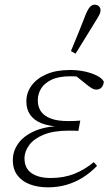

<svg xmlns="http://www.w3.org/2000/svg" viewBox="-20 -790 465 823"><path d="M186 13Q143 13 109 0.5Q75 -12 55 -38Q35 -64 35 -104Q35 -142 58 -174.5Q81 -207 126.5 -227.5Q172 -248 239 -250L237 -247Q189 -249 157 -262Q125 -275 109 -298.5Q93 -322 93 -355Q93 -393 115.5 -423.5Q138 -454 179.5 -472Q221 -490 280 -490Q314 -490 343.5 -483.5Q373 -477 395 -466Q417 -455 425 -440Q424 -426 416 -416Q408 -406 393 -406Q383 -406 371.5 -413Q360 -420 346 -432L301 -468L357 -469L354 -454Q333 -460 316.5 -461.5Q300 -463 281 -463Q232 -463 201.5 -448.5Q171 -434 156.5 -411Q142 -388 142 -360Q142 -332 155.5 -312.5Q169 -293 197.5 -282Q226 -271 272 -271Q285 -271 299 -271.5Q313 -272 324 -273L316 -229Q309 -230 297 -230Q285 -230 275 -230Q210 -230 168 -213Q126 -196 105.5 -168.5Q85 -141 85 -111Q85 -69 115 -48Q145 -27 197 -27Q253 -27 297.5 -44.5Q342 -62 382 -95L396 -79Q367 -49 334 -28.5Q301 -8 264 2.5Q227 13 186 13ZM284 -571Q301 -611 317 -651Q333 -691 349 -732Q355 -745 360 -753Q365 -761 371.5 -765.5Q378 -770 385 -770Q397 -770 404 -763Q411 -756 411 -746Q411 -737 406 -727Q401 -717 389 -698Q368 -663 346.5 -629Q325 -595 304 -560Z"/></svg>

Font: Source Serif 4 18pt Light
Style: Italic
Weight: 300
Italic angle: -12°
Designer: Frank Grießhammer
Foundry: Adobe Systems Incorporated
Version: Version 4.004;hotconv 1.0.116;makeotfexe 2.5.65601